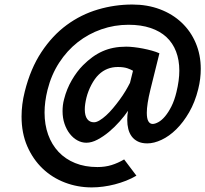

<svg xmlns="http://www.w3.org/2000/svg" viewBox="-20 -709 907 848"><path d="M567.4 -396.5Q562 -399.4 555.9 -402.3Q549.8 -405.3 542 -407.7Q534.2 -410.2 524.2 -411.6Q514.2 -413.1 500.5 -413.1Q451.2 -413.1 416.5 -379.9Q407.2 -371.1 398.9 -359.4Q390.6 -347.7 383.5 -334.2Q376.5 -320.8 370.8 -306.2Q365.2 -291.5 361.8 -277.8Q354.5 -247.6 354.5 -226.1Q354.5 -197.8 365.2 -183.3Q376 -168.9 395 -168.9Q405.8 -168.9 419.7 -177.2Q433.6 -185.5 448.7 -199.2Q463.9 -212.9 479 -231Q494.1 -249 508.3 -268.3Q522.5 -287.6 534.2 -307.1Q545.9 -326.7 554.2 -343.3ZM582.5 66.9Q561 79.6 536.9 89.1Q512.7 98.6 487.3 105.2Q461.9 111.8 436 115.2Q410.2 118.7 385.3 118.7Q322.8 118.7 266.6 97.2Q210.4 75.7 168 35.2Q125.5 -5.4 100.3 -63.2Q75.2 -121.1 75.2 -194.3Q75.2 -220.7 78.6 -248Q82 -275.4 89.4 -304.7Q114.7 -406.2 163.1 -479.2Q211.4 -552.2 274.7 -598.6Q337.9 -645 412.4 -667Q486.8 -689 564.5 -689Q630.9 -689 686.5 -668Q742.2 -647 782.2 -609.1Q822.3 -571.3 844.5 -519Q866.7 -466.8 866.7 -404.8Q866.7 -383.3 864 -361.1Q861.3 -338.9 855.5 -315.4Q841.3 -257.8 815.4 -213.1Q789.6 -168.5 758.5 -137.9Q727.5 -107.4 693.8 -91.6Q660.2 -75.7 630.4 -75.7Q606 -75.7 589.1 -84Q572.3 -92.3 561.8 -106.4Q551.3 -120.6 546.6 -139.4Q542 -158.2 542 -179.2Q542 -189 542.7 -199.2Q543.5 -209.5 545.4 -219.7Q530.3 -197.3 508.3 -172.4Q486.3 -147.5 461.4 -126.7Q436.5 -106 410.6 -92.3Q384.8 -78.6 361.3 -78.6Q340.8 -78.6 322 -88.9Q303.2 -99.1 288.6 -117.7Q273.9 -136.2 265.1 -161.9Q256.3 -187.5 256.3 -218.3Q256.3 -231 257.8 -244.1Q259.3 -257.3 263.2 -271.5Q274.4 -315.9 297.1 -355Q319.8 -394 346.7 -420.9Q367.2 -441.4 388.4 -456.8Q409.7 -472.2 432.6 -482.4Q455.6 -492.7 481.4 -497.8Q507.3 -502.9 537.6 -502.9Q552.2 -502.9 571.8 -500.7Q591.3 -498.5 611.3 -494.6Q631.3 -490.7 650.6 -485.4Q669.9 -480 684.1 -473.6L644.5 -314Q636.2 -280.3 632.3 -254.9Q628.4 -229.5 628.4 -210.9Q628.4 -185.1 635.3 -173.3Q642.1 -161.6 654.3 -161.6Q665 -161.6 679.7 -169.7Q694.3 -177.7 709 -195.1Q723.6 -212.4 737.1 -239Q750.5 -265.6 759.3 -302.2Q772 -354 772 -397Q772 -443.8 757.6 -481.4Q743.2 -519 715.1 -545.2Q687 -571.3 645 -585.4Q603 -599.6 547.4 -599.6Q485.4 -599.6 428 -579.6Q370.6 -559.6 323.2 -522.5Q275.9 -485.4 241.2 -431.9Q206.5 -378.4 189.9 -312Q176.8 -259.3 176.8 -211.9Q176.8 -158.7 192.6 -114.5Q208.5 -70.3 238.5 -38.3Q268.6 -6.3 311.8 11.2Q355 28.8 410.2 28.8Q444.3 28.8 472.7 20Q501 11.2 528.3 -4.9Z"/></svg>

Font: Andika New Basic
Style: Bold Italic
Weight: 700
Italic angle: -14°
Designer: Victor Gaultney, Annie Olsen, Pablo Ugerman
Foundry: SIL International
Version: Version 5.500